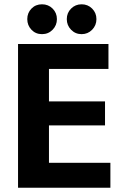

<svg xmlns="http://www.w3.org/2000/svg" viewBox="-20 -874 576 894"><path d="M208 -116H494V0H64V-669H485V-553H208V-402H469V-290H208ZM107 -785Q107 -814 126.5 -834Q146 -854 175.5 -854Q205 -854 225 -834Q245 -814 245 -785Q245 -756 225 -735.5Q205 -715 175.5 -715Q146 -715 126.5 -735.5Q107 -756 107 -785ZM291 -785Q291 -814 311 -834Q331 -854 360 -854Q389 -854 409 -834Q429 -814 429 -785Q429 -756 409 -735.5Q389 -715 360 -715Q331 -715 311 -735.5Q291 -756 291 -785Z"/></svg>

Font: Rambla
Style: Bold
Weight: 700
Designer: Martin Sommaruga
Foundry: Martin Sommaruga
Version: Version 1.001